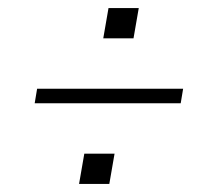

<svg xmlns="http://www.w3.org/2000/svg" viewBox="-20 -578 540 476"><path d="M236 -483 249 -558H324L311 -483ZM428 -322H66L72 -358H434ZM176 -122 189 -197H264L251 -122Z"/></svg>

Font: Iosevka SS04 XLt Obl
Style: Regular
Weight: 200
Italic angle: -9°
Monospace: yes
Designer: Belleve Invis
Foundry: Belleve Invis
Version: Version 19.0.0; ttfautohint (v1.8.4)